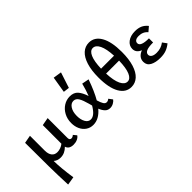

<svg xmlns="http://www.w3.org/2000/svg" viewBox="-76 -1331 2239 2239"><g transform="rotate(-45 1043.5 -211.0)"><path d="M565 -42Q551 -20 522.5 -7Q494 6 459 6Q386 6 369 -50Q315 6 246 6Q193 6 159 -25Q160 95 187 272L84 289Q77 134 75 -21.5Q73 -177 73 -410L171 -428V-183Q171 -128 195 -97Q219 -66 263 -66Q288 -66 315.5 -75.5Q343 -85 365 -103V-410L463 -428V-100Q463 -64 493 -64Q503 -64 513.5 -69Q524 -74 532 -82Z M1157 -42Q1144 -23 1118 -8.5Q1092 6 1063 6Q1025 6 1000.5 -19Q976 -44 958 -88Q879 6 785 6Q735 6 696.5 -20Q658 -46 637 -91Q616 -136 616 -193Q616 -259 644.5 -312Q673 -365 720.5 -395Q768 -425 824 -425Q889 -425 924 -385.5Q959 -346 983 -272Q1010 -341 1032 -427L1120 -410Q1068 -262 1014 -169Q1029 -119 1044 -95Q1059 -71 1082 -71Q1103 -71 1122 -88ZM933 -165 922 -206Q902 -281 879 -319.5Q856 -358 817 -358Q776 -358 748.5 -315.5Q721 -273 721 -205Q721 -143 744.5 -101.5Q768 -60 809 -60Q872 -60 933 -165ZM813 -511 846 -711 950 -695 887 -502Z M1621 -361Q1621 -243 1595 -160Q1569 -77 1522 -34.5Q1475 8 1412 8Q1320 8 1268 -82.5Q1216 -173 1216 -343Q1216 -460 1242 -543Q1268 -626 1315 -668.5Q1362 -711 1425 -711Q1517 -711 1569 -620.5Q1621 -530 1621 -361ZM1311 -395H1525Q1519 -513 1489.5 -573.5Q1460 -634 1413 -634Q1368 -634 1341.5 -573.5Q1315 -513 1311 -395ZM1526 -313H1312Q1317 -193 1347 -131Q1377 -69 1424 -69Q1470 -69 1496.5 -131Q1523 -193 1526 -313Z M2068 -56Q2030 -25 1989 -9.5Q1948 6 1890 6Q1813 6 1764 -20.5Q1715 -47 1715 -103Q1715 -141 1737 -168Q1759 -195 1800 -210Q1731 -237 1731 -300Q1731 -354 1777.5 -389.5Q1824 -425 1901 -425Q1951 -425 1989 -408.5Q2027 -392 2058 -353L2002 -305Q1961 -355 1890 -355Q1856 -355 1837.5 -342Q1819 -329 1819 -306Q1819 -250 1956 -250V-182Q1878 -182 1845.5 -166.5Q1813 -151 1813 -122Q1813 -97 1836 -82Q1859 -67 1903 -67Q1974 -67 2029 -109Z"/></g></svg>

Font: Ysabeau Semibold
Style: Regular
Weight: 600
Designer: Christian Thalmann (Catharsis Fonts)
Version: Version 0.003